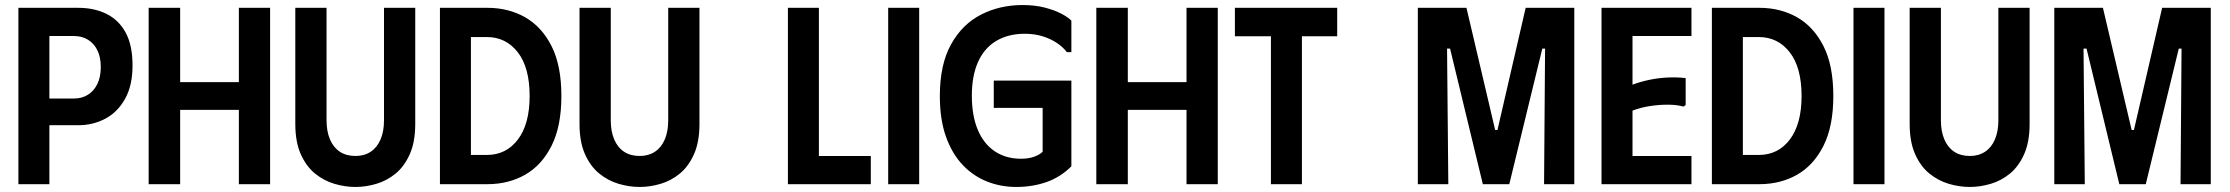

<svg xmlns="http://www.w3.org/2000/svg" viewBox="-20 -731 8849 762"><path d="M53 0V-700H290Q354 -700 402.5 -676Q451 -652 478.5 -602Q506 -552 506 -471Q506 -392 476.5 -339Q447 -286 398 -260Q349 -234 290 -234H176V0ZM176 -340H274Q305 -340 329 -355Q353 -370 366.5 -398Q380 -426 380 -465Q380 -504 366.5 -531.5Q353 -559 329 -573.5Q305 -588 274 -588H176Z M928 -700H1052V0H928V-295H695V0H570V-700H695V-405H928Z M1628 -239V-700H1504V-253Q1504 -210 1490.5 -178Q1477 -146 1451.5 -129Q1426 -112 1391 -112Q1354 -112 1328.5 -129Q1303 -146 1289.5 -178Q1276 -210 1276 -253V-700H1152V-239Q1152 -168 1173.5 -119.5Q1195 -71 1230 -42.5Q1265 -14 1307 -1.5Q1349 11 1391 11Q1432 11 1474 -1.5Q1516 -14 1550.5 -42.5Q1585 -71 1606.5 -119.5Q1628 -168 1628 -239Z M1914 -700H1726V0H1914Q1998 0 2064 -37.5Q2130 -75 2169 -152.5Q2208 -230 2208 -350Q2208 -471 2169 -548Q2130 -625 2064 -662.5Q1998 -700 1914 -700ZM1912 -116H1849V-584H1912Q1988 -584 2035 -523.5Q2082 -463 2082 -350Q2082 -239 2035.5 -177.5Q1989 -116 1912 -116Z M2756 -239V-700H2632V-253Q2632 -210 2618.5 -178Q2605 -146 2579.5 -129Q2554 -112 2519 -112Q2482 -112 2456.5 -129Q2431 -146 2417.5 -178Q2404 -210 2404 -253V-700H2280V-239Q2280 -168 2301.5 -119.5Q2323 -71 2358 -42.5Q2393 -14 2435 -1.5Q2477 11 2519 11Q2560 11 2602 -1.5Q2644 -14 2678.5 -42.5Q2713 -71 2734.5 -119.5Q2756 -168 2756 -239Z M3107 -700H3230V-112H3436V0H3107Z M3505 -700H3628V0H3505Z M3710 -350Q3710 -475 3754.5 -555Q3799 -635 3873.5 -673Q3948 -711 4038 -711Q4087 -711 4126 -701Q4165 -691 4192.5 -676.5Q4220 -662 4232 -649V-524H4214Q4200 -543 4176 -559.5Q4152 -576 4119.5 -586.5Q4087 -597 4047 -597Q3982 -597 3934.5 -569Q3887 -541 3862 -486Q3837 -431 3837 -351Q3837 -272 3860.5 -216Q3884 -160 3928 -130.5Q3972 -101 4032 -101Q4063 -101 4085.5 -109.5Q4108 -118 4118 -129V-303H3924V-411H4232V-71Q4189 -28 4133.5 -8.5Q4078 11 4013 11Q3952 11 3897.5 -10.5Q3843 -32 3801 -76Q3759 -120 3734.5 -188Q3710 -256 3710 -350Z M4689 -700H4813V0H4689V-295H4456V0H4331V-700H4456V-405H4689Z M5287 -700V-587H5147V0H5024V-587H4881V-700Z M5607 0V-700H5800L5914 -215H5923L6035 -700H6228V0H6108L6112 -538H6101L5970 0H5865L5735 -538H5723L5728 0Z M6693 -700V-588H6459V-395Q6491 -407 6527.5 -414.5Q6564 -422 6601 -423.5Q6638 -425 6670 -421V-314L6661 -308Q6637 -315 6603 -315.5Q6569 -316 6531 -310.5Q6493 -305 6459 -292V-112H6693V0H6336V-700Z M6962 -700H6774V0H6962Q7046 0 7112 -37.5Q7178 -75 7217 -152.5Q7256 -230 7256 -350Q7256 -471 7217 -548Q7178 -625 7112 -662.5Q7046 -700 6962 -700ZM6960 -116H6897V-584H6960Q7036 -584 7083 -523.5Q7130 -463 7130 -350Q7130 -239 7083.5 -177.5Q7037 -116 6960 -116Z M7336 -700H7459V0H7336Z M8035 -239V-700H7911V-253Q7911 -210 7897.5 -178Q7884 -146 7858.5 -129Q7833 -112 7798 -112Q7761 -112 7735.5 -129Q7710 -146 7696.5 -178Q7683 -210 7683 -253V-700H7559V-239Q7559 -168 7580.5 -119.5Q7602 -71 7637 -42.5Q7672 -14 7714 -1.5Q7756 11 7798 11Q7839 11 7881 -1.5Q7923 -14 7957.5 -42.5Q7992 -71 8013.5 -119.5Q8035 -168 8035 -239Z M8133 0V-700H8326L8440 -215H8449L8561 -700H8754V0H8634L8638 -538H8627L8496 0H8391L8261 -538H8249L8254 0Z"/></svg>

Font: Phudu Light Medium
Style: Regular
Weight: 500
Version: Version 1.005;gftools[0.9.23]